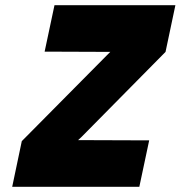

<svg xmlns="http://www.w3.org/2000/svg" viewBox="-20 -720 696 740"><path d="M190 -700 152 -521 405 -520 391 -506 64 -176 27 0H517L555 -179L281 -180L295 -193L618 -520L656 -700Z"/></svg>

Font: Advent Pro Black
Style: Italic
Weight: 900
Italic angle: -12°
Version: Version 3.000